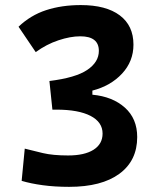

<svg xmlns="http://www.w3.org/2000/svg" viewBox="-20 -723 626 753"><path d="M251 9.8Q194.8 9.8 147.9 3.4Q101.1 -2.9 64.9 -13.7L77.1 -140.1Q108.9 -131.8 148.2 -122.6Q187.5 -113.3 247.1 -113.3Q311.5 -113.3 346.9 -135.7Q382.3 -158.2 382.3 -199.2Q382.3 -244.1 335 -268.6Q287.6 -293 201.2 -293H185.5L173.8 -405.3Q276.4 -418 322 -448.7Q367.7 -479.5 367.7 -523.4Q367.7 -580.6 294.9 -580.6Q255.9 -580.6 209 -564.9Q162.1 -549.3 120.1 -518.6L52.7 -618.2Q99.6 -663.1 160.6 -683.1Q221.7 -703.1 296.9 -703.1Q396 -703.1 449.7 -662.8Q503.4 -622.6 503.4 -547.9Q503.4 -482.4 458.7 -434.3Q414.1 -386.2 342.3 -367.7V-351.6Q421.4 -344.2 469.7 -301Q518.1 -257.8 518.1 -185.5Q518.1 -92.8 448.2 -41.5Q378.4 9.8 251 9.8Z"/></svg>

Font: Cascadia Mono
Style: Bold
Weight: 700
Monospace: yes
Designer: Aaron Bell
Foundry: Saja Typeworks
Version: Version 2404.023; ttfautohint (v1.8.4)